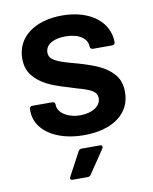

<svg xmlns="http://www.w3.org/2000/svg" viewBox="-80 -578 658 825"><g transform="rotate(-10 248.5 -165.5)"><path d="M252 6C376 6 457 -51 457 -146C457 -177 449 -203 432 -223C399 -262 353 -280 282 -301L260 -307C187 -327 158 -339 158 -371C158 -406 194 -426 246 -426C305 -426 341 -400 341 -365C341 -358 346 -353 353 -353H438C445 -353 450 -358 450 -365C450 -453 370 -517 247 -517C127 -517 47 -457 47 -364C47 -333 55 -308 71 -289C103 -249 148 -230 216 -210L254 -198C315 -181 341 -170 341 -139C341 -106 304 -81 251 -81C195 -81 154 -110 154 -143V-145C154 -152 149 -157 142 -157H54C47 -157 42 -152 42 -145V-136C42 -55 126 6 252 6ZM236 186C242 186 247 183 250 178L319 76C320 73 321 71 321 69C321 66 320 61 311 61H232C225 61 220 64 217 69L162 172C161 175 160 177 160 178C160 181 161 186 170 186Z"/></g></svg>

Font: Barlow SemiBold Numbers
Style: Regular
Weight: 600
Designer: Jeremy Tribby
Foundry: Tribby Type
Version: Version 1.408